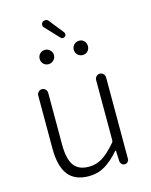

<svg xmlns="http://www.w3.org/2000/svg" viewBox="-133 -991 857 1089"><g transform="rotate(-15 295.0 -446.5)"><path d="M252.9 12.7Q169.9 12.7 130.9 -38.1Q91.8 -88.9 91.8 -192.4V-503.9Q91.8 -515.6 100.6 -524.4Q109.4 -533.2 121.1 -533.2Q132.8 -533.2 141.6 -524.4Q150.4 -515.6 150.4 -503.9V-199.2Q150.4 -116.2 177.7 -77.6Q205.1 -39.1 265.6 -39.1Q309.6 -39.1 346.2 -62Q382.8 -85 427.7 -137.7Q431.6 -142.6 431.6 -150.4V-503.9Q431.6 -515.6 440.4 -524.4Q449.2 -533.2 460.9 -533.2Q472.7 -533.2 481.4 -524.4Q490.2 -515.6 490.2 -503.9V-24.4Q490.2 -14.6 482.9 -7.3Q475.6 0 465.3 0Q455.1 0 447.8 -7.3Q440.4 -14.6 439.5 -24.4L436.5 -86.9Q435.5 -87.9 434.1 -87.9Q432.6 -87.9 431.6 -86.9Q389.6 -38.1 347.2 -12.7Q304.7 12.7 252.9 12.7ZM324.2 -787.1Q309.6 -776.4 297.9 -789.1L222.7 -869.1Q215.8 -877 216.8 -886.2Q217.8 -895.5 224.6 -901.4Q231.4 -906.2 239.3 -906.2Q241.2 -906.2 243.2 -906.2Q252.9 -905.3 258.8 -897.5L327.1 -811.5Q331.1 -806.6 330.6 -799.3Q330.1 -792 324.2 -787.1ZM195.3 -660.2Q176.8 -660.2 165 -672.4Q153.3 -684.6 153.3 -702.1Q153.3 -719.7 165 -731.9Q176.8 -744.1 195.3 -744.1Q211.9 -744.1 224.6 -731.9Q237.3 -719.7 237.3 -702.1Q237.3 -684.6 224.6 -672.4Q211.9 -660.2 195.3 -660.2ZM425.3 -672.4Q414.1 -660.2 396 -660.2Q377.9 -660.2 365.7 -672.4Q353.5 -684.6 353.5 -702.1Q353.5 -719.7 365.7 -731.9Q377.9 -744.1 396 -744.1Q414.1 -744.1 425.3 -731.9Q436.5 -719.7 436.5 -702.1Q436.5 -684.6 425.3 -672.4Z"/></g></svg>

Font: irohamaru Light
Style: Regular
Weight: 200
Designer: [Source Han Sans]
Ryoko NISHIZUKA  (kana & ideographs); Paul D. Hunt (Latin, Greek & Cyrillic); Wenlong ZHANG  (bopomofo
Version: Version 1.01